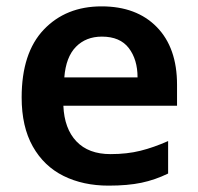

<svg xmlns="http://www.w3.org/2000/svg" viewBox="-20 -573 622 603"><path d="M299 -553Q409 -553 472.5 -488Q536 -423 536 -307V-241H179Q182 -169 220 -129Q258 -89 327 -89Q379 -89 421 -99.5Q463 -110 508 -130V-28Q467 -8 424 1Q381 10 321 10Q241 10 179.5 -20.5Q118 -51 83 -113Q48 -175 48 -267Q48 -407 117.5 -480Q187 -553 299 -553ZM300 -458Q250 -458 218.5 -426Q187 -394 182 -330H412Q412 -386 384.5 -422Q357 -458 300 -458Z"/></svg>

Font: Noto Sans Lisu SemiBold
Style: Regular
Weight: 600
Designer: Monotype Design Team. David Williams.
Foundry: Monotype Imaging Inc.
Version: Version 2.102; ttfautohint (v1.8.4.7-5d5b)